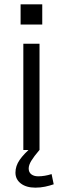

<svg xmlns="http://www.w3.org/2000/svg" viewBox="-20 -697 291 892"><path d="M75.7 -676.8H176.3V-583H75.7ZM163.6 0H88.4V-493.7H163.6ZM163.1 0Q137.7 29.8 125.5 49.8Q113.3 69.8 113.3 85.9Q113.3 103.5 125.5 112.8Q137.7 122.1 157.2 122.1Q187.5 122.1 219.7 111.8L229.5 159.2Q211.4 165.5 189.7 170.2Q168 174.8 144.5 174.8Q102.1 174.8 76.9 155.5Q51.8 136.2 51.8 105Q51.8 74.2 71.3 45.9Q90.8 17.6 130.9 -16.6Z"/></svg>

Font: Metrophobic
Style: Regular
Weight: 400
Designer: Vernon Adams
Foundry: Vernon Adams
Version: Version 3.200; ttfautohint (v1.8.4.7-5d5b);gftools[0.9.23]